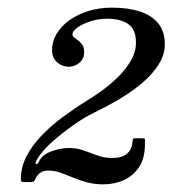

<svg xmlns="http://www.w3.org/2000/svg" viewBox="-20 -933 451 502"><path d="M359 -562.5Q359.5 -568.5 358.2 -570Q357 -571.5 350.5 -571.5H336Q329 -571.5 328 -570.2Q327 -569 326.5 -562.5Q325 -542.5 312.2 -531.2Q299.5 -520 273.5 -520Q256.5 -520 243 -524Q229.5 -528 217 -533Q204.5 -538 191 -542Q177.5 -546 160 -546Q142.5 -546 122.2 -540Q102 -534 91.5 -524Q86.5 -519 84 -514.5Q81.5 -510 79.8 -507Q78 -504 75 -504Q72.5 -504 73.2 -508Q74 -512 77.2 -517.2Q80.5 -522.5 84.5 -528Q96.5 -544.5 119.5 -564.8Q142.5 -585 170.8 -605.2Q199 -625.5 228 -639.5Q254 -652 280 -666.8Q306 -681.5 329.5 -698.5Q353 -715.5 371.2 -734.5Q389.5 -753.5 400.2 -774Q411 -794.5 411 -816.5Q411 -851.5 393 -872.8Q375 -894 344.2 -903.5Q313.5 -913 273 -913Q239 -913 210.5 -904Q182 -895 161 -879.8Q140 -864.5 128 -844.5Q116 -824.5 116 -802Q116 -787.5 122.5 -778Q129 -768.5 139.2 -763.5Q149.5 -758.5 160.5 -758.5Q174.5 -758.5 187.2 -768.5Q200 -778.5 200 -797Q200 -808.5 195.5 -815.5Q191 -822.5 184.8 -826.8Q178.5 -831 174 -834.8Q169.5 -838.5 169.5 -843.5Q169.5 -851.5 182.5 -861Q195.5 -870.5 216.2 -877.2Q237 -884 260 -884Q295.5 -884 315.5 -870Q335.5 -856 335.5 -822Q335.5 -797.5 322.2 -774.5Q309 -751.5 288.5 -731.5Q268 -711.5 245.8 -695.5Q223.5 -679.5 205 -668.5Q173 -648.5 142.5 -625.8Q112 -603 88 -577.8Q64 -552.5 49.5 -524.8Q35 -497 34.5 -466Q34.5 -461.5 35.5 -459.2Q36.5 -457 42.5 -457H60.5Q67.5 -457 69.2 -459.5Q71 -462 73 -466Q77.5 -475.5 85.2 -481.2Q93 -487 106 -487Q122.5 -487 138 -481.5Q153.5 -476 170.2 -469Q187 -462 206.8 -456.5Q226.5 -451 250.5 -451Q278.5 -451 303.5 -462Q328.5 -473 344.2 -497.2Q360 -521.5 359 -562.5Z"/></svg>

Font: Besley Medium
Style: Italic
Weight: 500
Italic angle: -13°
Designer: Owen Earl
Foundry: indestructible type*
Version: Version 2.001